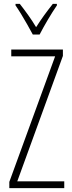

<svg xmlns="http://www.w3.org/2000/svg" viewBox="-20 -969 371 989"><path d="M311 0H28V-32L264 -679H38V-714H304V-681L69 -35H311ZM149 -791Q136 -815 120 -843.5Q104 -872 88 -898Q72 -924 60 -941V-949H82Q101 -925 124 -893Q147 -861 166 -829Q187 -862 206.5 -889Q226 -916 252 -949H273V-941Q251 -909 226.5 -867.5Q202 -826 184 -791Z"/></svg>

Font: Noto Sans Gujarati ExtraCondensed ExtraLight
Style: Regular
Weight: 200
Width: 2
Designer: Jelle Bosma - Monotype Design Team, Universal Thirst
Foundry: Monotype Imaging Inc.
Version: Version 2.106; ttfautohint (v1.8.4.7-5d5b)